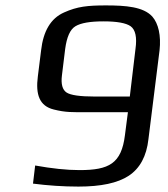

<svg xmlns="http://www.w3.org/2000/svg" viewBox="-20 -680 620 710"><path d="M274 -51C226 -51 171 -57 110 -68L102 -1C157 6 213 10 270 10C353 10 415 -3 456 -30C497 -57 522 -102 529 -166L570 -494C576 -548 566 -593 543 -619C510 -655 445 -660 372 -660C304 -660 266 -656 217 -634C167 -612 140 -564 132 -494L120 -398C111 -330 126 -288 179 -275C223 -264 246 -265 306 -265H453L442 -180C429 -75 383 -51 274 -51ZM481 -499 460 -323H330C276 -323 241 -328 226 -338C211 -348 205 -369 209 -401L221 -499C227 -543 239 -571 259 -583C279 -595 313 -601 363 -601C412 -601 446 -595 463 -583C481 -570 487 -542 481 -499Z"/></svg>

Font: Gamestation Text
Style: Italic
Weight: 400
Designer: Jonas Hecksher
Foundry: Jonas Hecksher, Playtypeª, e-types AS
Version: Version 1.003